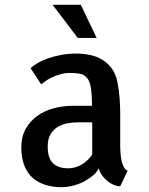

<svg xmlns="http://www.w3.org/2000/svg" viewBox="-20 -779 626 804"><path d="M483.4 -170.9V-163.1Q483.4 -155.3 484.4 -140.1Q485.4 -125 488.3 -109.4Q491.2 -93.8 497.6 -81.1Q503.9 -68.4 514.6 -64.5L483.4 1Q470.7 1 456.5 -4.9Q442.4 -10.7 429.2 -21.5Q416 -32.2 406.7 -45.4Q397.5 -58.6 392.6 -74.2Q385.7 -57.6 368.7 -43.5Q351.6 -29.3 330.1 -18.1Q308.6 -6.8 283.7 -1Q258.8 4.9 237.3 4.9Q204.1 4.9 173.3 -3.9Q142.6 -12.7 119.1 -32.2Q95.7 -51.8 82.5 -84Q69.3 -116.2 69.3 -163.1Q69.3 -208 88.4 -240.7Q107.4 -273.4 137.2 -294.4Q167 -315.4 205.1 -325.7Q243.2 -335.9 282.2 -335.9H365.2Q365.2 -383.8 360.4 -412.1Q355.5 -440.4 343.8 -453.6Q332 -466.8 314.9 -470.2Q297.9 -473.6 274.4 -473.6Q252.9 -473.6 233.9 -468.3Q214.8 -462.9 198.7 -455.6Q182.6 -448.2 170.4 -439.5Q158.2 -430.7 152.3 -425.8L108.4 -493.2Q118.2 -503.9 137.7 -515.1Q157.2 -526.4 182.6 -535.2Q208 -543.9 237.8 -549.3Q267.6 -554.7 299.8 -554.7Q329.1 -554.7 356.9 -548.8Q384.8 -543 407.7 -529.3Q430.7 -515.6 447.8 -492.7Q464.8 -469.7 471.7 -435.5Q478.5 -401.4 481 -366.7Q483.4 -332 483.4 -297.9ZM366.2 -266.6H303.7Q284.2 -266.6 262.7 -262.7Q241.2 -258.8 222.7 -248Q204.1 -237.3 191.9 -217.3Q179.7 -197.3 179.7 -166Q179.7 -117.2 201.7 -95.7Q223.6 -74.2 265.6 -74.2Q294.9 -74.2 321.8 -89.8Q348.6 -105.5 366.2 -131.8ZM200.2 -758.8H318.4L384.8 -620.1H305.7Z"/></svg>

Font: Allerta
Style: Medium
Weight: 500
Designer: Matt McInerney
Foundry: Matt McInerney
Version: Version 1.0